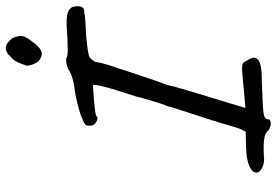

<svg xmlns="http://www.w3.org/2000/svg" viewBox="-162 -726 930 645"><g transform="rotate(-90 302.5 -403.0)"><path d="M187 34Q180 23 158 20Q136 17 101 19Q87 21 73.5 17.5Q60 14 52 6.5Q44 -1 46 -9Q47 -21 69 -30.5Q91 -40 134 -41L183 -42L193 -62Q197 -73 202 -90.5Q207 -108 214 -131Q218 -145 226 -169.5Q234 -194 243 -221.5Q252 -249 259 -271Q266 -293 268 -302Q272 -311 279 -332.5Q286 -354 292.5 -376.5Q299 -399 301 -409Q327 -488 335 -521Q343 -554 339 -555Q335 -555 319.5 -554Q304 -553 286 -551.5Q268 -550 253.5 -548Q239 -546 236 -544Q231 -537 219 -542.5Q207 -548 204 -558Q203 -567 203.5 -573Q204 -579 209 -582Q216 -588 237 -595.5Q258 -603 284 -609Q310 -615 333 -618Q350 -620 367 -625.5Q384 -631 394 -639Q403 -642 411.5 -644Q420 -646 429 -645Q437 -640 456.5 -640Q476 -640 498 -641Q554 -646 574.5 -642Q595 -638 602 -624Q607 -605 602.5 -594Q598 -583 581 -584Q572 -582 551 -580.5Q530 -579 504 -578Q435 -572 430 -564Q426 -560 423.5 -556Q421 -552 417 -547Q418 -543 412.5 -522Q407 -501 399 -479Q395 -466 387 -442Q379 -418 370.5 -392.5Q362 -367 355 -346.5Q348 -326 345 -319Q341 -310 338.5 -299.5Q336 -289 335 -284Q321 -235 311 -201.5Q301 -168 293 -142.5Q285 -117 278 -94Q271 -71 263 -43Q263 -43 279 -44.5Q295 -46 321 -48Q368 -53 387.5 -54Q407 -55 412.5 -51.5Q418 -48 421 -39Q441 -12 423.5 0.5Q406 13 350 12Q298 14 271.5 15.5Q245 17 236 20Q227 23 225 30Q226 41 213.5 42Q201 43 187 34ZM421 -737Q414 -744 409 -758Q404 -772 405 -779Q407 -784 413.5 -801.5Q420 -819 434 -831Q437 -833 440.5 -837.5Q444 -842 448 -843Q460 -851 472 -847Q484 -843 497 -826Q508 -803 503.5 -789Q499 -775 480 -752Q465 -732 451.5 -728Q438 -724 421 -737Z"/></g></svg>

Font: Caveat Medium
Style: Regular
Weight: 500
Designer: Pablo Impallari
Foundry: Pablo Impallari
Version: Version 2.000